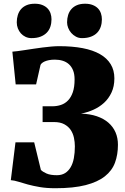

<svg xmlns="http://www.w3.org/2000/svg" viewBox="-20 -997 666 1023"><path d="M62.5 -238.8H162.1L197.8 -91.8Q207.5 -81.5 228 -72.5Q248.5 -63.5 283.2 -63.5Q308.6 -63.5 326.7 -74.7Q344.7 -85.9 356.4 -106Q368.2 -126 373.5 -154.3Q378.9 -182.6 378.9 -217.3Q378.9 -239.7 374 -262.9Q369.1 -286.1 356.7 -304.7Q344.2 -323.2 322.5 -335Q300.8 -346.7 267.6 -346.7H207V-430.7H258.8Q283.2 -430.7 304.9 -438Q326.7 -445.3 342.8 -462.2Q358.9 -479 368.2 -506.3Q377.4 -533.7 377.4 -573.7Q377.4 -602.1 369.4 -622.1Q361.3 -642.1 347.2 -654.8Q333 -667.5 314 -673.3Q294.9 -679.2 272.5 -679.2Q254.4 -679.2 241 -676.5Q227.5 -673.8 218.3 -669.7Q209 -665.5 203.4 -660.6Q197.8 -655.8 195.8 -650.9L172.4 -547.4H63.5L45.9 -721.7Q56.2 -722.2 73.5 -724.6Q90.8 -727.1 112.3 -730.2Q133.8 -733.4 158 -737.1Q182.1 -740.7 206.3 -743.9Q230.5 -747.1 253.2 -749Q275.9 -751 294.9 -751Q365.2 -751 420.2 -740.5Q475.1 -730 512.7 -708.5Q550.3 -687 569.8 -654.8Q589.4 -622.6 589.4 -579.6Q589.4 -536.6 574.2 -504.2Q559.1 -471.7 534.2 -449Q509.3 -426.3 477.3 -412.1Q445.3 -397.9 411.6 -391.6Q459 -390.1 495.6 -377.7Q532.2 -365.2 557.4 -343.5Q582.5 -321.8 595.5 -292Q608.4 -262.2 608.4 -225.6Q608.4 -173.3 592.8 -130.6Q577.1 -87.9 538.8 -57.6Q500.5 -27.3 436.3 -10.7Q372.1 5.9 274.9 5.9Q228 5.9 192.4 -0.2Q156.7 -6.3 128.7 -13.9Q100.6 -21.5 78.6 -28.6Q56.6 -35.6 37.6 -37.1ZM416.5 -793.9Q398.9 -793.9 384.5 -801.8Q370.1 -809.6 359.6 -821.5Q349.1 -833.5 343.3 -848.4Q337.4 -863.3 337.4 -877.9Q337.4 -898.9 343 -917Q348.6 -935.1 360.4 -948.5Q372.1 -961.9 390.1 -969.5Q408.2 -977.1 433.1 -977.1H433.6Q457 -977.1 474.1 -970.2Q491.2 -963.4 502 -952.1Q512.7 -940.9 517.8 -925.8Q522.9 -910.6 522.9 -894Q522.9 -873 516.8 -854.7Q510.7 -836.4 498 -823Q485.4 -809.6 465.1 -801.8Q444.8 -793.9 417 -793.9ZM147.9 -793.9Q130.4 -793.9 116 -800.8Q101.6 -807.6 91.3 -819.1Q81.1 -830.6 75.2 -845.7Q69.3 -860.8 69.3 -877.9Q69.3 -898.9 75 -917Q80.6 -935.1 92.3 -948.5Q104 -961.9 122.1 -969.5Q140.1 -977.1 165 -977.1H165.5Q189 -977.1 205.8 -970.2Q222.7 -963.4 233.4 -952.1Q244.1 -940.9 249.3 -925.8Q254.4 -910.6 254.4 -894Q254.4 -873 248.3 -854.7Q242.2 -836.4 229.2 -823Q216.3 -809.6 196.3 -801.8Q176.3 -793.9 148.4 -793.9Z"/></svg>

Font: Merriweather UltraBold
Style: Regular
Weight: 900
Designer: Eben Sorkin ( sorkintype@gmail.com )
Foundry: Eben Sorkin
Version: Version 1.570; ttfautohint (v1.3) -l 8 -r 32 -G 0 -x 0 -H 60